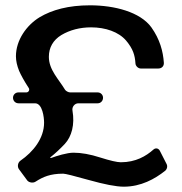

<svg xmlns="http://www.w3.org/2000/svg" viewBox="-20 -687 684 723"><path d="M146 -225C146 -166 105 -115 57 -82C47 -75 44 -59 52 -49L83 -7C90 1 105 3 114 -3C142 -21 169 -33 218 -33C226 -33 258 -25 315 -9C372 7 417 16 446 16C511 16 563 -13 602 -44C609 -50 612 -61 607 -70L582 -119C577 -129 566 -131 558 -124C530 -99 491 -76 435 -76C421 -76 395 -82 357 -94C320 -106 286 -112 257 -112C232 -112 194 -100 172 -92C170 -91 168 -94 170 -95C188 -109 206 -126 224 -145C250 -173 262 -218 253 -270C250 -284 261 -298 275 -298H348C359 -298 368 -307 368 -319C368 -330 359 -339 348 -339H244C238 -339 228 -344 225 -349C201 -389 164 -424 164 -473C164 -508 180 -536 211 -555C243 -574 281 -584 323 -584C377 -584 427 -567 455 -534C481 -503 488 -479 490 -449C490 -439 500 -429 510 -429H576C589 -429 598 -438 597 -451C594 -494 582 -539 550 -584C508 -642 411 -667 319 -667C238 -667 176 -650 129 -622C80 -592 40 -536 40 -475C40 -458 44 -440 52 -420C59 -404 71 -382 88 -356C93 -349 88 -339 79 -339H49C38 -339 29 -330 29 -319C29 -307 38 -298 50 -298H112C140 -298 146 -245 146 -225Z"/></svg>

Font: DIN Rundschrift
Style: Mittel
Weight: 400
Version: Version 1.027